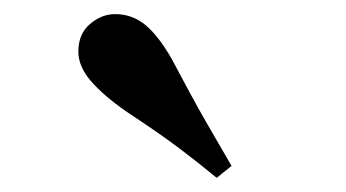

<svg xmlns="http://www.w3.org/2000/svg" viewBox="-20 -884 490 272"><path d="M308 -649 287 -632Q263 -652 234.5 -673.5Q206 -695 159 -726Q126 -749 108.5 -769.5Q91 -790 91 -811Q91 -836 107.5 -850Q124 -864 143 -864Q167 -864 185.5 -849Q204 -834 223 -801Q252 -746 271.5 -712Q291 -678 308 -649Z"/></svg>

Font: Noto Serif TC ExtraLight ExtraBold
Style: Regular
Weight: 800
Version: Version 2.002-H1;hotconv 1.1.0;makeotfexe 2.6.0